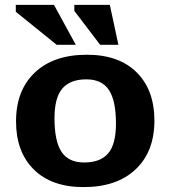

<svg xmlns="http://www.w3.org/2000/svg" viewBox="-20 -752 696 784"><path d="M321 12Q191 12 118.2 -59.8Q45.5 -131.5 45.5 -256.5Q45.5 -383 122.2 -455.8Q199 -528.5 335 -528.5Q465.5 -528.5 538 -456.5Q610.5 -384.5 610.5 -259.5Q610.5 -133 533.8 -60.5Q457 12 321 12ZM323.5 -88.5Q390 -88.5 421.8 -125.8Q453.5 -163 453.5 -247.5Q453.5 -341 424.8 -384.5Q396 -428 332.5 -428Q266.5 -428 234.5 -390.5Q202.5 -353 202.5 -269Q202.5 -175.5 231.2 -132Q260 -88.5 323.5 -88.5ZM289.5 -569H211.5L44.5 -704V-732H200.5ZM463.5 -569H389L283.5 -707.5V-732H428.5Z"/></svg>

Font: Newsreader Caption SemiBold
Style: Regular
Weight: 600
Designer: Hugues Gentile
Foundry: Production Type
Version: Version 1.001